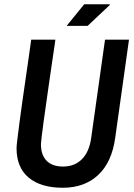

<svg xmlns="http://www.w3.org/2000/svg" viewBox="-20 -873 632 905"><path d="M276 12Q173 12 115.5 -35.5Q58 -83 58 -175Q58 -185 62 -217.5Q66 -250 72 -296.5Q78 -343 85.5 -395.5Q93 -448 100.5 -499.5Q108 -551 114 -593Q120 -635 123.5 -660.5Q127 -686 127 -686H241Q241 -686 237.5 -660.5Q234 -635 227.5 -593Q221 -551 214 -500.5Q207 -450 199.5 -398.5Q192 -347 186 -303Q180 -259 176.5 -229.5Q173 -200 173 -194Q173 -142 200 -115Q227 -88 277 -88Q332 -88 366.5 -123Q401 -158 410 -224L475 -686H588L523 -223Q507 -108 442.5 -48Q378 12 276 12ZM294 -751 377 -853H497L498 -850L393 -751Z"/></svg>

Font: Archivo Narrow SemiBold
Style: Italic
Weight: 600
Italic angle: -8°
Designer: Hector Gatti
Foundry: Omnibus-Type
Version: Version 3.002